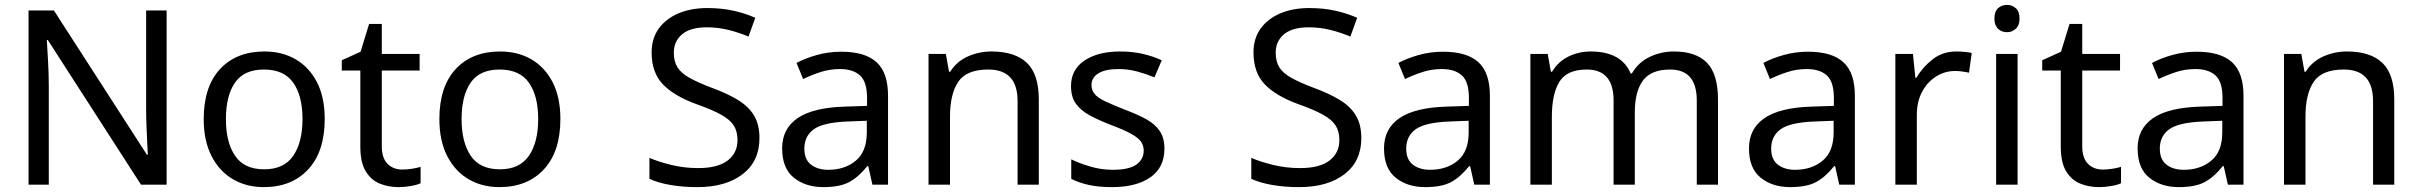

<svg xmlns="http://www.w3.org/2000/svg" viewBox="-20 -757 9915 787"><path d="M663 0H558L176 -593H172Q174 -558 177 -506Q180 -454 180 -399V0H97V-714H201L582 -123H586Q585 -139 583.5 -171Q582 -203 580.5 -241Q579 -279 579 -311V-714H663Z M1311 -269Q1311 -136 1243.5 -63Q1176 10 1061 10Q990 10 934.5 -22.5Q879 -55 847 -117.5Q815 -180 815 -269Q815 -402 882 -474Q949 -546 1064 -546Q1137 -546 1192.5 -513.5Q1248 -481 1279.5 -419.5Q1311 -358 1311 -269ZM906 -269Q906 -174 943.5 -118.5Q981 -63 1063 -63Q1144 -63 1182 -118.5Q1220 -174 1220 -269Q1220 -364 1182 -418Q1144 -472 1062 -472Q980 -472 943 -418Q906 -364 906 -269Z M1629 -62Q1649 -62 1670 -65.5Q1691 -69 1704 -73V-6Q1690 1 1664 5.5Q1638 10 1614 10Q1572 10 1536.5 -4.5Q1501 -19 1479 -55Q1457 -91 1457 -156V-468H1381V-510L1458 -545L1493 -659H1545V-536H1700V-468H1545V-158Q1545 -109 1568.5 -85.5Q1592 -62 1629 -62Z M2277 -269Q2277 -136 2209.5 -63Q2142 10 2027 10Q1956 10 1900.5 -22.5Q1845 -55 1813 -117.5Q1781 -180 1781 -269Q1781 -402 1848 -474Q1915 -546 2030 -546Q2103 -546 2158.5 -513.5Q2214 -481 2245.5 -419.5Q2277 -358 2277 -269ZM1872 -269Q1872 -174 1909.5 -118.5Q1947 -63 2029 -63Q2110 -63 2148 -118.5Q2186 -174 2186 -269Q2186 -364 2148 -418Q2110 -472 2028 -472Q1946 -472 1909 -418Q1872 -364 1872 -269Z M3093 -191Q3093 -96 3024 -43Q2955 10 2838 10Q2778 10 2727 1Q2676 -8 2642 -24V-110Q2678 -94 2731.5 -81Q2785 -68 2842 -68Q2922 -68 2962.5 -99Q3003 -130 3003 -183Q3003 -218 2988 -242Q2973 -266 2936.5 -286.5Q2900 -307 2835 -330Q2744 -363 2697.5 -411Q2651 -459 2651 -542Q2651 -599 2680 -639.5Q2709 -680 2760.5 -702Q2812 -724 2879 -724Q2938 -724 2987 -713Q3036 -702 3076 -684L3048 -607Q3011 -623 2967.5 -634Q2924 -645 2877 -645Q2810 -645 2776 -616.5Q2742 -588 2742 -541Q2742 -505 2757 -481Q2772 -457 2806 -438Q2840 -419 2898 -397Q2961 -374 3004.5 -347.5Q3048 -321 3070.5 -284Q3093 -247 3093 -191Z M3428 -545Q3526 -545 3573 -502Q3620 -459 3620 -365V0H3556L3539 -76H3535Q3500 -32 3461.5 -11Q3423 10 3355 10Q3282 10 3234 -28.5Q3186 -67 3186 -149Q3186 -229 3249 -272.5Q3312 -316 3443 -320L3534 -323V-355Q3534 -422 3505 -448Q3476 -474 3423 -474Q3381 -474 3343 -461.5Q3305 -449 3272 -433L3245 -499Q3280 -518 3328 -531.5Q3376 -545 3428 -545ZM3454 -259Q3354 -255 3315.5 -227Q3277 -199 3277 -148Q3277 -103 3304.5 -82Q3332 -61 3375 -61Q3443 -61 3488 -98.5Q3533 -136 3533 -214V-262Z M4044 -546Q4140 -546 4189 -499.5Q4238 -453 4238 -349V0H4151V-343Q4151 -472 4031 -472Q3942 -472 3908 -422Q3874 -372 3874 -278V0H3786V-536H3857L3870 -463H3875Q3901 -505 3947 -525.5Q3993 -546 4044 -546Z M4753 -148Q4753 -70 4695 -30Q4637 10 4539 10Q4483 10 4442.5 1Q4402 -8 4371 -24V-104Q4403 -88 4448.5 -74.5Q4494 -61 4541 -61Q4608 -61 4638 -82.5Q4668 -104 4668 -140Q4668 -160 4657 -176Q4646 -192 4617.5 -208Q4589 -224 4536 -244Q4484 -264 4447 -284Q4410 -304 4390 -332Q4370 -360 4370 -404Q4370 -472 4425.5 -509Q4481 -546 4571 -546Q4620 -546 4662.5 -536.5Q4705 -527 4742 -510L4712 -440Q4678 -454 4641 -464Q4604 -474 4565 -474Q4511 -474 4482.5 -456.5Q4454 -439 4454 -409Q4454 -387 4467 -371.5Q4480 -356 4510.5 -341.5Q4541 -327 4592 -307Q4643 -288 4679 -268Q4715 -248 4734 -219.5Q4753 -191 4753 -148Z M5560 -191Q5560 -96 5491 -43Q5422 10 5305 10Q5245 10 5194 1Q5143 -8 5109 -24V-110Q5145 -94 5198.5 -81Q5252 -68 5309 -68Q5389 -68 5429.5 -99Q5470 -130 5470 -183Q5470 -218 5455 -242Q5440 -266 5403.5 -286.5Q5367 -307 5302 -330Q5211 -363 5164.5 -411Q5118 -459 5118 -542Q5118 -599 5147 -639.5Q5176 -680 5227.5 -702Q5279 -724 5346 -724Q5405 -724 5454 -713Q5503 -702 5543 -684L5515 -607Q5478 -623 5434.5 -634Q5391 -645 5344 -645Q5277 -645 5243 -616.5Q5209 -588 5209 -541Q5209 -505 5224 -481Q5239 -457 5273 -438Q5307 -419 5365 -397Q5428 -374 5471.5 -347.5Q5515 -321 5537.5 -284Q5560 -247 5560 -191Z M5895 -545Q5993 -545 6040 -502Q6087 -459 6087 -365V0H6023L6006 -76H6002Q5967 -32 5928.5 -11Q5890 10 5822 10Q5749 10 5701 -28.5Q5653 -67 5653 -149Q5653 -229 5716 -272.5Q5779 -316 5910 -320L6001 -323V-355Q6001 -422 5972 -448Q5943 -474 5890 -474Q5848 -474 5810 -461.5Q5772 -449 5739 -433L5712 -499Q5747 -518 5795 -531.5Q5843 -545 5895 -545ZM5921 -259Q5821 -255 5782.5 -227Q5744 -199 5744 -148Q5744 -103 5771.5 -82Q5799 -61 5842 -61Q5910 -61 5955 -98.5Q6000 -136 6000 -214V-262Z M6841 -546Q6932 -546 6977 -499.5Q7022 -453 7022 -349V0H6935V-345Q6935 -472 6826 -472Q6748 -472 6714.5 -427Q6681 -382 6681 -296V0H6594V-345Q6594 -472 6484 -472Q6403 -472 6372 -422Q6341 -372 6341 -278V0H6253V-536H6324L6337 -463H6342Q6367 -505 6409.5 -525.5Q6452 -546 6500 -546Q6626 -546 6664 -456H6669Q6696 -502 6742.5 -524Q6789 -546 6841 -546Z M7391 -545Q7489 -545 7536 -502Q7583 -459 7583 -365V0H7519L7502 -76H7498Q7463 -32 7424.5 -11Q7386 10 7318 10Q7245 10 7197 -28.5Q7149 -67 7149 -149Q7149 -229 7212 -272.5Q7275 -316 7406 -320L7497 -323V-355Q7497 -422 7468 -448Q7439 -474 7386 -474Q7344 -474 7306 -461.5Q7268 -449 7235 -433L7208 -499Q7243 -518 7291 -531.5Q7339 -545 7391 -545ZM7417 -259Q7317 -255 7278.5 -227Q7240 -199 7240 -148Q7240 -103 7267.5 -82Q7295 -61 7338 -61Q7406 -61 7451 -98.5Q7496 -136 7496 -214V-262Z M7999 -546Q8014 -546 8031.5 -544.5Q8049 -543 8062 -540L8051 -459Q8038 -462 8022.5 -464Q8007 -466 7993 -466Q7952 -466 7916 -443.5Q7880 -421 7858.5 -380.5Q7837 -340 7837 -286V0H7749V-536H7821L7831 -438H7835Q7861 -482 7902 -514Q7943 -546 7999 -546Z M8207 -737Q8227 -737 8242.5 -723.5Q8258 -710 8258 -681Q8258 -653 8242.5 -639Q8227 -625 8207 -625Q8185 -625 8170 -639Q8155 -653 8155 -681Q8155 -710 8170 -723.5Q8185 -737 8207 -737ZM8250 -536V0H8162V-536Z M8599 -62Q8619 -62 8640 -65.5Q8661 -69 8674 -73V-6Q8660 1 8634 5.5Q8608 10 8584 10Q8542 10 8506.5 -4.5Q8471 -19 8449 -55Q8427 -91 8427 -156V-468H8351V-510L8428 -545L8463 -659H8515V-536H8670V-468H8515V-158Q8515 -109 8538.5 -85.5Q8562 -62 8599 -62Z M8984 -545Q9082 -545 9129 -502Q9176 -459 9176 -365V0H9112L9095 -76H9091Q9056 -32 9017.5 -11Q8979 10 8911 10Q8838 10 8790 -28.5Q8742 -67 8742 -149Q8742 -229 8805 -272.5Q8868 -316 8999 -320L9090 -323V-355Q9090 -422 9061 -448Q9032 -474 8979 -474Q8937 -474 8899 -461.5Q8861 -449 8828 -433L8801 -499Q8836 -518 8884 -531.5Q8932 -545 8984 -545ZM9010 -259Q8910 -255 8871.5 -227Q8833 -199 8833 -148Q8833 -103 8860.5 -82Q8888 -61 8931 -61Q8999 -61 9044 -98.5Q9089 -136 9089 -214V-262Z M9600 -546Q9696 -546 9745 -499.5Q9794 -453 9794 -349V0H9707V-343Q9707 -472 9587 -472Q9498 -472 9464 -422Q9430 -372 9430 -278V0H9342V-536H9413L9426 -463H9431Q9457 -505 9503 -525.5Q9549 -546 9600 -546Z"/></svg>

Font: Noto Sans Samaritan
Style: Regular
Weight: 400
Designer: Monotype Design Team
Foundry: Monotype Imaging Inc.
Version: Version 2.001; ttfautohint (v1.8.4.7-5d5b)